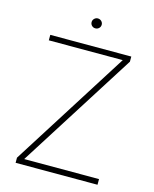

<svg xmlns="http://www.w3.org/2000/svg" viewBox="-126 -941 821 1024"><g transform="rotate(15 285.0 -428.5)"><path d="M60.5 -28.3 470.7 -676.8H62.5V-707H509.8V-678.7L99.6 -31.2H512.7V0H60.5ZM257.8 -830.1Q257.8 -841.3 266.1 -849.4Q274.4 -857.4 285.2 -857.4Q296.9 -857.4 305.2 -849.4Q313.5 -841.3 313.5 -830.1Q313.5 -818.4 305.2 -810.5Q296.9 -802.7 285.2 -802.7Q273.9 -802.7 265.9 -810.5Q257.8 -818.4 257.8 -830.1Z"/></g></svg>

Font: Pretendard Thin
Style: Regular
Weight: 100
Designer: Base glyphs from Inter by Rasmus Andersson; Hangeul glyphs from Noto Sans CJK(Source Han Sans) by Jang Soo-young and Kan
Foundry: Kil Hyung-jin
Version: Version 1.309